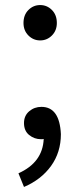

<svg xmlns="http://www.w3.org/2000/svg" viewBox="-20 -550 318 760"><path d="M139 -390Q112 -390 92.5 -409.5Q73 -429 73 -459Q73 -491 92.5 -510.5Q112 -530 139 -530Q166 -530 185.5 -510.5Q205 -491 205 -459Q205 -429 185.5 -409.5Q166 -390 139 -390ZM75 190 53 136Q149 93 153 0Q150 1 147.5 1Q145 1 142 1Q116 1 95.5 -15.5Q75 -32 75 -63Q75 -92 95.5 -109.5Q116 -127 144 -127Q216 -127 221 -19Q221 53 182 107Q143 161 75 190Z"/></svg>

Font: Noto Sans CJK KR Regular (TTF)
Style: Regular
Weight: 400
Designer: Ryoko NISHIZUKA 西塚涼子 (kana & ideographs); Paul D. Hunt (Latin, Greek & Cyrillic); Wenlong ZHANG 张文龙 (bopomofo); Sandoll 
Foundry: Adobe Systems Incorporated
Version: Version 1.004;PS 1.004;hotconv 1.0.82;makeotf.lib2.5.63406